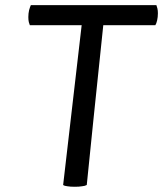

<svg xmlns="http://www.w3.org/2000/svg" viewBox="-20 -715 627 738"><path d="M577.1 -618.2Q581.1 -624 584 -636.7Q586.9 -649.4 586.9 -664.1Q586.9 -674.8 585 -682.6Q583 -690.4 581.1 -695.3Q419.9 -695.3 98.6 -695.3Q95.7 -689.5 91.8 -675.8Q88.9 -663.1 88.9 -649.4Q88.9 -637.7 90.8 -629.9Q92.8 -622.1 94.7 -618.2Q161.1 -618.2 293.9 -618.2Q276.4 -464.8 222.7 -3.9Q228.5 0 239.3 1Q250 2.9 267.6 2.9Q284.2 2.9 294.9 1Q306.6 0 313.5 -3.9Q334 -209 377 -618.2Q426.8 -618.2 577.1 -618.2Z"/></svg>

Font: cl
Style: Italic
Weight: 400
Designer: Mitja Miklavcic
Version: Version 7.504; 2011; Build 1022